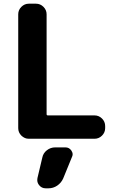

<svg xmlns="http://www.w3.org/2000/svg" viewBox="-20 -775 641 1044"><path d="M335.9 26.4Q356.4 26.4 368.2 43.9Q375 53.7 375 64.5Q375 71.3 371.1 79.1L323.2 196.3Q312.5 219.7 291 234.4Q269.5 249 243.2 249H228.5Q206.1 249 192.4 231.4Q182.6 218.8 182.6 204.1Q182.6 198.2 183.6 193.4L210 82Q214.8 57.6 234.9 42Q254.9 26.4 280.3 26.4ZM175.8 -754.9Q199.2 -754.9 216.3 -737.8Q233.4 -720.7 233.4 -697.3V-154.3Q233.4 -147.5 240.2 -147.5H494.1Q517.6 -147.5 534.7 -130.4Q551.8 -113.3 551.8 -89.8V-78.1Q551.8 -54.7 534.7 -37.6Q517.6 -20.5 494.1 -20.5H136.7Q113.3 -20.5 96.2 -37.6Q79.1 -54.7 79.1 -78.1V-697.3Q79.1 -720.7 96.2 -737.8Q113.3 -754.9 136.7 -754.9Z"/></svg>

Font: Gen Jyuu Gothic Bold
Style: Bold
Weight: 700
Designer: [Source Han Sans]
Ryoko NISHIZUKA  (kana & ideographs); Paul D. Hunt (Latin, Greek & Cyrillic); Wenlong ZHANG  (bopomofo
Version: Version 1.002.20150607